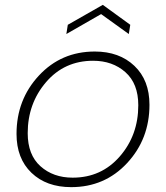

<svg xmlns="http://www.w3.org/2000/svg" viewBox="-20 -762 685 790"><path d="M595 -331Q595 -190 503 -91Q411 8 273 8Q171 8 109.5 -51Q48 -110 48 -211Q48 -352 140 -451Q232 -550 370 -550Q471 -550 533 -491Q595 -432 595 -331ZM94 -214Q94 -125 146.5 -78Q199 -31 279 -31Q397 -31 473 -118.5Q549 -206 549 -329Q549 -418 496 -465Q443 -512 363 -512Q245 -512 169.5 -424Q94 -336 94 -214ZM516 -660 510 -622 396 -704 253 -622 259 -660 403 -742Z"/></svg>

Font: Poppins ExtraLight
Style: Italic
Weight: 275
Italic angle: -10°
Designer: Ninad Kale (Devanagari), Jonny Pinhorn (Latin)
Foundry: Indian Type Foundry
Version: Version 3.200;PS 1.000;hotconv 16.6.54;makeotf.lib2.5.65590